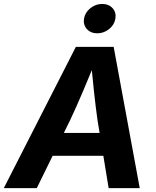

<svg xmlns="http://www.w3.org/2000/svg" viewBox="-45 -969 805 989"><path d="M-25.4 0 345.7 -727.5H540.5L674.8 0H514.6L457 -351.6Q447.8 -418 439 -498.3Q430.2 -578.6 421.4 -673.8H455.6Q417 -580.6 383.1 -500.2Q349.1 -419.9 316.9 -351.6L144.5 0ZM159.2 -166.5 178.7 -284.2H564.9L545.4 -166.5ZM456.1 -797.4Q422.4 -797.4 402.6 -819.3Q382.8 -841.3 387.7 -873Q393.1 -904.8 420.4 -926.8Q447.8 -948.7 481 -948.7Q515.1 -948.7 534.9 -926.8Q554.7 -904.8 549.3 -873Q544.4 -841.3 517.1 -819.3Q489.7 -797.4 456.1 -797.4Z"/></svg>

Font: Inter 18pt
Style: Bold Italic
Weight: 700
Italic angle: -9.3988°
Designer: Rasmus Andersson
Foundry: rsms
Version: Version 4.001;git-66647c0bb